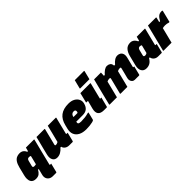

<svg xmlns="http://www.w3.org/2000/svg" viewBox="219 -2132 3664 3664"><g transform="rotate(-45 2051.0 -300.0)"><path d="M261 40Q269 10 276.5 -22Q284 -54 293 -87H273Q251 -44 217.5 -17Q184 10 125 10Q45 10 16 -46Q-13 -102 12 -202L53 -367Q72 -442 100 -484Q128 -526 164.5 -543Q201 -560 244 -560Q284 -560 309 -546Q334 -532 348.5 -512.5Q363 -493 370 -474H389Q394 -493 399 -512Q404 -531 409 -550H623Q634 -550 631 -539Q597 -405 563.5 -271.5Q530 -138 497 -4Q495 2 498 5Q500 8 505 8H534Q523 53 511.5 98.5Q500 144 489 189Q486 200 475 200H388Q341 200 308.5 178.5Q276 157 263 121Q250 85 261 40ZM242 -194Q249 -184 274 -184Q299 -184 319 -190Q330 -235 341.5 -280.5Q353 -326 363 -369Q349 -380 323 -380Q301 -380 288 -371Q275 -362 267 -331L240 -224Q235 -202 242 -194Z M694 -550H908Q919 -550 916 -539Q896 -457 875 -374Q854 -291 833 -208Q827 -180 851 -180Q864 -180 878 -184Q892 -188 911 -199Q933 -286 955.5 -374.5Q978 -463 999 -550H1213Q1224 -550 1221 -539Q1179 -369 1136 -199Q1134 -193 1137 -190Q1139 -187 1144 -187H1173Q1162 -142 1150.5 -96.5Q1139 -51 1128 -6Q1125 5 1114 5H1027Q974 5 939 -20.5Q904 -46 896 -86H877Q796 10 700 10Q634 10 606.5 -41Q579 -92 600 -175Q618 -249 634.5 -314Q651 -379 670 -452Q676 -477 682 -501Q688 -525 694 -550Z M1575 -570Q1655 -570 1707 -540Q1759 -510 1781 -463Q1803 -416 1790 -365L1787 -353Q1771 -290 1728.5 -255Q1686 -220 1612 -220H1438Q1434 -206 1434 -193.5Q1434 -181 1440 -173Q1454 -155 1507 -155Q1570 -156 1614 -161.5Q1658 -167 1708 -181H1728Q1718 -141 1708.5 -102Q1699 -63 1689 -24Q1688 -19 1684 -15Q1675 -6 1643 2Q1611 10 1566.5 15Q1522 20 1474 20Q1379 20 1316.5 -13Q1254 -46 1229.5 -105Q1205 -164 1224 -242L1243 -319Q1274 -446 1355 -508Q1436 -570 1575 -570ZM1540 -395Q1514 -395 1494 -379.5Q1474 -364 1468 -339L1463 -320H1567Q1572 -320 1576 -324Q1580 -328 1583 -339Q1589 -365 1579 -380Q1569 -395 1540 -395Z M1879 -550H2142Q2153 -550 2150 -539Q2130 -459 2110 -378.5Q2090 -298 2070 -218Q2068 -212 2071 -209Q2073 -207 2077 -207H2103Q2090 -158 2078 -109Q2066 -60 2053 -11Q2050 0 2039 0H1969Q1788 0 1834 -180Q1843 -213 1855 -259.5Q1867 -306 1877 -343H1839Q1828 -343 1831 -354Q1843 -403 1855 -452Q1867 -501 1879 -550ZM1978 -800H2224Q2235 -800 2232 -789L2189 -615H1943Q1931 -615 1934 -626Z M2249 -550H2434Q2434 -550 2433.5 -535Q2433 -520 2432 -500Q2431 -480 2430 -465H2453Q2490 -508 2528 -534Q2566 -560 2603 -560Q2641 -560 2671.5 -539.5Q2702 -519 2705 -465H2731Q2767 -510 2805.5 -535Q2844 -560 2885 -560Q2921 -560 2950 -542.5Q2979 -525 2991.5 -487.5Q3004 -450 2989 -391Q2982 -360 2968 -307Q2954 -254 2940 -196Q2938 -190 2941 -187Q2943 -184 2948 -184H2966Q2955 -140 2944 -95Q2933 -50 2922 -6Q2919 5 2908 5H2795Q2764 5 2743 -13Q2722 -31 2714.5 -60Q2707 -89 2716 -122Q2731 -179 2743 -227Q2755 -275 2768 -327Q2772 -344 2767.5 -349.5Q2763 -355 2746 -355Q2716 -355 2683 -339Q2673 -298 2658.5 -241Q2644 -184 2628.5 -121.5Q2613 -59 2598 0H2415Q2404 0 2407 -11Q2429 -98 2447.5 -172.5Q2466 -247 2486 -326Q2491 -344 2486 -349.5Q2481 -355 2464 -355Q2445 -355 2431 -351Q2417 -347 2401 -339Q2380 -254 2358.5 -169.5Q2337 -85 2316 0H2122Q2111 0 2114 -11Q2141 -121 2168.5 -231.5Q2196 -342 2224 -452Q2231 -479 2237.5 -504Q2244 -529 2249 -550Z M3233 -560Q3269 -560 3294.5 -544Q3320 -528 3336 -506.5Q3352 -485 3359 -466H3379Q3384 -487 3389.5 -508Q3395 -529 3400 -550H3614Q3625 -550 3622 -539Q3601 -454 3579 -368Q3557 -282 3536 -196Q3533 -184 3544 -184H3573Q3562 -140 3551 -95Q3540 -50 3529 -6Q3526 5 3515 5H3428Q3374 5 3339.5 -23Q3305 -51 3298 -95H3278Q3243 -37 3202.5 -13.5Q3162 10 3109 10Q3037 10 3006.5 -43.5Q2976 -97 2998 -184L3047 -380Q3067 -461 3111 -510.5Q3155 -560 3233 -560ZM3233 -192Q3240 -182 3265 -182Q3289 -182 3312 -199Q3322 -238 3332.5 -281Q3343 -324 3354 -366Q3346 -372 3335 -376Q3324 -380 3310 -380Q3271 -380 3259 -334L3231 -223Q3225 -201 3233 -192Z M3790 0H3576Q3564 0 3568 -11Q3571 -22 3579.5 -56Q3588 -90 3600 -139Q3612 -188 3626 -243.5Q3640 -299 3653.5 -353.5Q3667 -408 3678 -452Q3685 -479 3691.5 -504Q3698 -529 3703 -550H3917Q3927 -550 3925 -539Q3919 -515 3913 -491.5Q3907 -468 3901 -444H3924Q3959 -507 3992 -533.5Q4025 -560 4074 -560Q4095 -560 4100 -555Q4103 -551 4100 -541Q4099 -538 4092.5 -511Q4086 -484 4076.5 -446Q4067 -408 4057.5 -370Q4048 -332 4042 -307H4022Q4003 -314 3982.5 -318Q3962 -322 3934 -322Q3918 -322 3901.5 -320Q3885 -318 3869 -314Q3849 -235 3829.5 -156.5Q3810 -78 3790 0Z"/></g></svg>

Font: Recursive Sn Lnr St XBk
Style: Italic
Weight: 1000
Italic angle: -15°
Version: Version 1.079;hotconv 1.0.112;makeotfexe 2.5.65598; ttfautoh